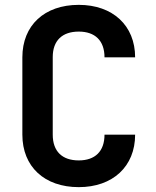

<svg xmlns="http://www.w3.org/2000/svg" viewBox="-20 -760 640 790"><path d="M304 10C444 10 536 -75 536 -206H410C410 -137 371 -100 304 -100C236 -100 197 -137 197 -206V-525C197 -593 236 -630 304 -630C371 -630 410 -593 410 -524H536C536 -655 444 -740 304 -740C163 -740 72 -656 72 -524V-206C72 -74 163 10 304 10Z"/></svg>

Font: Tekne LDO
Style: Bold
Weight: 700
Monospace: yes
Designer: Alessio Laiso, Mario Rullo, Paolo Rosset
Foundry: Alessio Laiso
Version: Version 1.000;hotconv 1.0.109;makeotfexe 2.5.65596